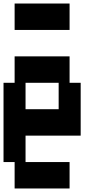

<svg xmlns="http://www.w3.org/2000/svg" viewBox="-20 -1050 540 1090"><path d="M63 -880V-1030H375V-880ZM63 20V-130H0V-580H63V-730H375V-580H438V-280H125V-130H375V20ZM125 -430H313V-580H125Z"/></svg>

Font: 2P VHS
Style: Regular
Weight: 400
Designer: CodeMan38
Foundry: CodeMan38
Version: Version 3.000